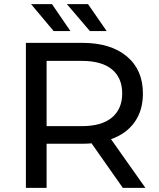

<svg xmlns="http://www.w3.org/2000/svg" viewBox="-20 -907 767 927"><path d="M105 0V-700H378Q514 -700 592 -635Q670 -570 670 -456Q670 -374 630 -317.5Q590 -261 516 -235L682 0H573L422 -215Q401 -213 378 -213H205V0ZM205 -298H375Q471 -298 520.5 -339.5Q570 -381 570 -456Q570 -531 520.5 -572Q471 -613 375 -613H205ZM239 -757 130 -887H231L320 -757ZM414 -757 303 -887H405L495 -757Z"/></svg>

Font: Montserrat Medium
Style: Regular
Weight: 500
Designer: Julieta Ulanovsky
Foundry: Julieta Ulanovsky
Version: Version 9.000; ttfautohint (v1.8.4.7-5d5b)